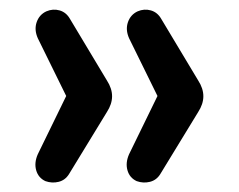

<svg xmlns="http://www.w3.org/2000/svg" viewBox="-20 -469 505 406"><path d="M76 -86Q61 -93 56.5 -109Q52 -125 60 -143L120 -266L60 -388Q52 -406 57.5 -422Q63 -438 78 -445Q92 -451 106 -447Q120 -443 128 -429L206 -299Q217 -282 217 -265.5Q217 -249 206 -232L126 -101Q118 -88 104 -84.5Q90 -81 76 -86ZM269 -86Q254 -93 249.5 -109Q245 -125 253 -143L313 -266L253 -388Q245 -406 250.5 -422Q256 -438 271 -445Q285 -451 299 -447Q313 -443 321 -429L399 -299Q410 -282 410 -265.5Q410 -249 399 -232L319 -101Q311 -88 297 -84.5Q283 -81 269 -86Z"/></svg>

Font: Nunito ExtraLight SemiBold
Style: Regular
Weight: 600
Version: Version 3.602